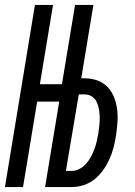

<svg xmlns="http://www.w3.org/2000/svg" viewBox="-25 -755 545 775"><path d="M-5 0 116 -735H189L136 -415H225L278 -735H352L303 -439H316Q343 -439 367.5 -430.5Q392 -422 409 -404Q426 -386 435.5 -362Q445 -338 448 -312.5Q451 -287 449 -260Q447 -233 443 -206Q439 -182 433 -158.5Q427 -135 416.5 -112Q406 -89 391 -68Q376 -47 356 -31Q336 -15 312 -7.5Q288 0 264 0H157L214 -345H125L68 0ZM264 -65Q280 -65 295.5 -73Q311 -81 322.5 -94Q334 -107 342 -122Q350 -137 356 -153Q362 -169 365.5 -185Q369 -201 372 -217Q374 -233 376 -249.5Q378 -266 377.5 -282Q377 -298 374.5 -313.5Q372 -329 365.5 -343Q359 -357 346 -365.5Q333 -374 316 -374H293L241 -65Z"/></svg>

Font: Iosevka Oblique
Style: Regular
Weight: 400
Italic angle: -9°
Monospace: yes
Designer: Belleve Invis
Foundry: Belleve Invis
Version: Version 32.5.0; ttfautohint (v1.8.4)